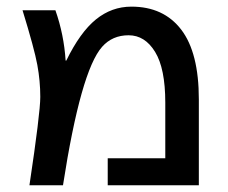

<svg xmlns="http://www.w3.org/2000/svg" viewBox="-20 -550 676 570"><path d="M46.9 -519.5H144.5Q169.9 -447.3 174.8 -370.1H176.8Q217.8 -454.1 264.6 -492.2Q311.5 -530.3 370.1 -530.3Q465.8 -530.3 518.1 -461.9Q570.3 -393.6 570.3 -254.9V0H299.8V-80.1H470.7V-245.1Q470.7 -346.7 440.4 -396Q410.2 -445.3 361.8 -445.3Q313.5 -445.3 283.2 -411.1Q219.7 -339.8 167 0H67.4Q99.6 -214.8 99.6 -262.2Q99.6 -309.6 90.8 -357.4Q82 -405.3 46.9 -519.5Z"/></svg>

Font: GenEi M Gothic v2 Medium
Style: Regular
Weight: 500
Version: Version 2.0